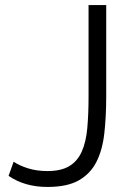

<svg xmlns="http://www.w3.org/2000/svg" viewBox="-20 -730 523 761"><path d="M34 -89Q56 -74 90.5 -63Q125 -52 168 -52Q222 -52 254.5 -71.5Q287 -91 304 -129Q321 -167 326 -222.5Q331 -278 331 -349V-710H401V-349Q401 -268 393.5 -201.5Q386 -135 362 -88Q338 -41 292 -15Q246 11 168 11Q78 11 14 -33Z"/></svg>

Font: PTCRaleway
Style: Regular
Weight: 400
Designer: Matt McInerney, Pablo Impallari, Rodrigo Fuenzalida
Foundry: Matt McInerney, Pablo Impallari, Rodrigo Fuenzalida
Version: Version 3.000g; ttfautohint (v1.5) -l 8 -r 28 -G 28 -x 14 -D